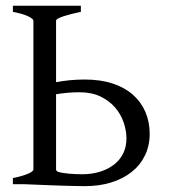

<svg xmlns="http://www.w3.org/2000/svg" viewBox="-20 -635 590 662"><path d="M253.9 -316.9Q230.5 -316.9 210.7 -314.9Q190.9 -313 173.3 -310.1V-50.8Q173.3 -46.9 177.7 -43.5Q186 -40.5 196.8 -38.8Q207.5 -37.1 218.8 -36.1Q230 -35.2 241.2 -34.7Q252.4 -34.2 262.2 -34.2Q297.4 -34.2 325.7 -43.2Q354 -52.2 374.3 -68.4Q394.5 -84.5 405.3 -107.2Q416 -129.9 416 -157.2Q416 -184.1 406.5 -212.4Q397 -240.7 377.2 -263.9Q357.4 -287.1 326.9 -302Q296.4 -316.9 253.9 -316.9ZM496.1 -173.8Q496.1 -132.3 479.7 -98.9Q463.4 -65.4 433.8 -42Q404.3 -18.6 363.3 -5.9Q322.3 6.8 272.9 6.8Q258.8 6.8 237.3 6.3Q215.8 5.9 192.4 5.1Q168.9 4.4 145.3 3.4Q121.6 2.4 102.5 1.7Q83.5 1 60.1 0H24.4V-21Q57.6 -27.8 76.4 -35.9Q95.2 -43.9 95.2 -50.8V-564Q95.2 -569.8 77.4 -578.6Q59.6 -587.4 24.4 -594.2V-615.2H258.8V-594.2Q242.2 -590.8 226.8 -586.9Q211.4 -583 199.5 -579.1Q187.5 -575.2 180.4 -571.3Q173.3 -567.4 173.3 -564V-351.6Q195.3 -356 220.7 -358.4Q246.1 -360.8 272.9 -360.8Q326.2 -360.8 367.9 -347.2Q409.7 -333.5 438 -308.6Q466.3 -283.7 481.2 -249.3Q496.1 -214.8 496.1 -173.8Z"/></svg>

Font: Akkhara
Style: Regular
Weight: 400
Designer: J. Victor Gaultney
Version: Version 1.00 June 13, 2006, initial release